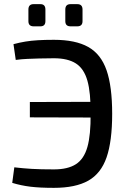

<svg xmlns="http://www.w3.org/2000/svg" viewBox="-20 -894 620 926"><path d="M240 -702Q344 -702 405.5 -667.5Q467 -633 494 -555Q521 -477 521 -345Q521 -213 494 -135Q467 -57 405.5 -22.5Q344 12 240 12Q172 12 127 6.5Q82 1 39 -12L49 -87Q91 -82 133.5 -79.5Q176 -77 240 -77Q307 -77 346 -102Q385 -127 401.5 -185Q418 -243 417 -345Q418 -447 401.5 -505Q385 -563 346 -588Q307 -613 240 -613Q199 -613 169 -612Q139 -611 112.5 -610Q86 -609 56 -605L45 -681Q75 -689 102.5 -693.5Q130 -698 163 -700Q196 -702 240 -702ZM491 -403V-327L124 -328V-402ZM353 -874Q378 -874 378 -848V-792Q378 -767 353 -767H320Q295 -767 295 -792V-848Q295 -874 320 -874ZM175 -874Q199 -874 199 -848V-792Q199 -767 175 -767H142Q117 -767 117 -792V-848Q117 -874 142 -874Z"/></svg>

Font: Exo 2 Medium
Style: Regular
Weight: 500
Designer: Natanael Gama
Foundry: Natanael Gama
Version: Version 2.010